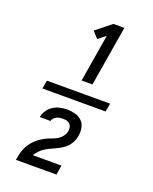

<svg xmlns="http://www.w3.org/2000/svg" viewBox="-181 -946 963 1211"><g transform="rotate(20 300.0 -340.0)"><path d="M507 -312H83L93 -368H517ZM298 -444 351 -763 301 -723 262 -766 365 -848H438L371 -444ZM80 168V167Q83 149 87 130Q91 111 98.5 92.5Q106 74 117.5 57Q129 40 143.5 25.5Q158 11 175 -0.5Q192 -12 210 -21Q228 -30 247.5 -36.5Q267 -43 284 -53.5Q301 -64 313.5 -81Q326 -98 329 -117V-118Q331 -131 328 -143Q325 -155 317 -163Q309 -171 297 -174Q285 -177 272 -177Q262 -177 251 -175.5Q240 -174 230 -169.5Q220 -165 211.5 -156.5Q203 -148 201 -137H129Q133 -161 147.5 -182.5Q162 -204 184 -217.5Q206 -231 229.5 -236Q253 -241 277 -241Q305 -241 331.5 -233.5Q358 -226 376 -208Q394 -190 399 -163Q404 -136 399 -108Q396 -89 387.5 -70.5Q379 -52 365.5 -36.5Q352 -21 334.5 -10Q317 1 298.5 10Q280 19 262 27Q244 35 226.5 46Q209 57 194.5 72Q180 87 170 104H362L352 168Z"/></g></svg>

Font: Iosevka Aile Oblique
Style: Regular
Weight: 400
Italic angle: -9°
Designer: Belleve Invis
Foundry: Belleve Invis
Version: Version 31.1.0; ttfautohint (v1.8.4)